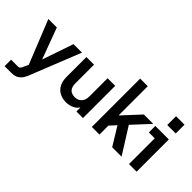

<svg xmlns="http://www.w3.org/2000/svg" viewBox="-80 -1290 2051 2051"><g transform="rotate(45 945.0 -265.0)"><path d="M30 200V102H136Q149 102 157.5 94Q166 86 172 73L250 -95L384 -487H512L287 78Q277 106 259.5 134.5Q242 163 211.5 181.5Q181 200 130 200ZM219 49 4 -487H132L287 -70Z M766 10Q713 10 670.5 -11.5Q628 -33 603.5 -77Q579 -121 579 -187V-487H694V-209Q694 -167 706.5 -142Q719 -117 741.5 -106Q764 -95 792 -95Q823 -95 847 -108Q871 -121 885 -147.5Q899 -174 899 -214V-487H1014V0H915V-134H947Q937 -90 916 -61.5Q895 -33 869 -17.5Q843 -2 816 4Q789 10 766 10Z M1211 -79 1203 -224 1447 -487H1589ZM1148 0V-730H1263V0ZM1455 0 1293 -265 1382 -342 1597 0Z M1709 0V-441L1760 -389H1620V-487H1824V0ZM1703 -584V-717H1831V-584Z"/></g></svg>

Font: SUSE Thin SemiBold
Style: Regular
Weight: 600
Version: Version 1.000